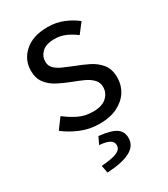

<svg xmlns="http://www.w3.org/2000/svg" viewBox="-180 -582 780 891"><g transform="rotate(-30 209.5 -136.0)"><path d="M209 12Q157 12 110 -7.5Q63 -27 28 -55L69 -110Q101 -85 135 -68.5Q169 -52 212 -52Q260 -52 284 -74.5Q308 -97 308 -128Q308 -153 291.5 -170Q275 -187 249.5 -198.5Q224 -210 197 -220Q163 -233 130 -249.5Q97 -266 76 -292.5Q55 -319 55 -360Q55 -419 99.5 -458.5Q144 -498 223 -498Q268 -498 307 -482Q346 -466 374 -443L334 -391Q309 -410 282 -422Q255 -434 223 -434Q177 -434 155.5 -413Q134 -392 134 -364Q134 -341 149 -326.5Q164 -312 188 -301.5Q212 -291 239 -280Q274 -267 308 -250.5Q342 -234 364.5 -206.5Q387 -179 387 -133Q387 -94 366.5 -61Q346 -28 306.5 -8Q267 12 209 12ZM127 226 119 186Q182 181 205 169.5Q228 158 228 138Q228 118 210 108.5Q192 99 157 96L175 58Q240 65 266 83Q292 101 292 135Q292 178 249.5 200Q207 222 127 226Z"/></g></svg>

Font: .
Style: 
Weight: 400
Designer: Paul D. Hunt, Dalton Maag
Foundry: Dalton Maag Ltd
Version: Version 1.200